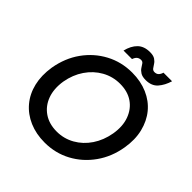

<svg xmlns="http://www.w3.org/2000/svg" viewBox="-232 -1062 1247 1247"><g transform="rotate(45 392.0 -438.0)"><path d="M369 12Q290 12 226.5 -15.5Q163 -43 120.5 -93.5Q78 -144 61.5 -213Q45 -282 58 -365Q76 -469 131.5 -546.5Q187 -624 269.5 -668Q352 -712 450 -712Q529 -712 592.5 -684.5Q656 -657 697.5 -606.5Q739 -556 756 -486.5Q773 -417 759 -334Q742 -232 686.5 -154Q631 -76 549 -32Q467 12 369 12ZM374 -94Q440 -94 496.5 -126Q553 -158 591 -214.5Q629 -271 642 -345Q655 -421 633.5 -480Q612 -539 564 -572Q516 -605 446 -605Q379 -605 322 -573Q265 -541 226.5 -484.5Q188 -428 175 -354Q163 -278 184.5 -219.5Q206 -161 255 -127.5Q304 -94 374 -94ZM546 -739Q515 -739 497.5 -750Q480 -761 471 -775Q462 -789 454.5 -800Q447 -811 433 -811Q418 -811 406.5 -803Q395 -795 387 -773H309Q322 -827 353 -857.5Q384 -888 438 -888Q469 -888 485.5 -877Q502 -866 510.5 -852Q519 -838 527.5 -827Q536 -816 550 -816Q568 -816 578.5 -826.5Q589 -837 594 -855H673Q658 -805 629 -772Q600 -739 546 -739Z"/></g></svg>

Font: Figtree SemiBold
Style: Italic
Weight: 600
Italic angle: -9.5°
Foundry: Erik Kennedy
Version: Version 2.001;gftools[0.9.30]